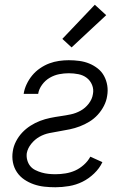

<svg xmlns="http://www.w3.org/2000/svg" viewBox="-20 -782 540 810"><path d="M214 8Q190 8 167 5.5Q144 3 122.5 -4.5Q101 -12 82.5 -24.5Q64 -37 51.5 -55.5Q39 -74 34.5 -97Q30 -120 34 -144Q37 -165 47.5 -185.5Q58 -206 73.5 -222.5Q89 -239 108.5 -251.5Q128 -264 149 -272Q170 -280 192 -284.5Q214 -289 235.5 -292Q257 -295 278.5 -299.5Q300 -304 320 -315Q340 -326 354.5 -345Q369 -364 372 -385Q376 -405 368.5 -423.5Q361 -442 346 -453.5Q331 -465 311 -469Q291 -473 270 -473Q250 -473 229.5 -469Q209 -465 190 -454Q171 -443 157.5 -424.5Q144 -406 141 -386H80V-387Q83 -407 92.5 -427Q102 -447 116 -464Q130 -481 149 -494Q168 -507 188 -514.5Q208 -522 229 -525Q250 -528 270 -528Q293 -528 315 -525Q337 -522 356.5 -514Q376 -506 392.5 -493Q409 -480 419 -461.5Q429 -443 432.5 -421.5Q436 -400 432 -377Q429 -356 418.5 -335.5Q408 -315 392.5 -298Q377 -281 357.5 -269Q338 -257 317 -249Q296 -241 274.5 -236.5Q253 -232 231.5 -228.5Q210 -225 188 -220.5Q166 -216 146.5 -205Q127 -194 112 -175.5Q97 -157 93 -136Q91 -121 95 -106.5Q99 -92 107.5 -81.5Q116 -71 129 -64.5Q142 -58 156 -54Q170 -50 184.5 -48.5Q199 -47 214 -47Q235 -47 256.5 -50.5Q278 -54 297 -62.5Q316 -71 333.5 -86.5Q351 -102 361 -121L412 -98Q400 -72 377 -50Q354 -28 327.5 -15Q301 -2 271.5 3Q242 8 214 8ZM282 -582 243 -618 380 -762 428 -718Z"/></svg>

Font: Iosevka Curly Light
Style: Italic
Weight: 300
Italic angle: -9°
Monospace: yes
Designer: Belleve Invis
Foundry: Belleve Invis
Version: Version 22.1.2; ttfautohint (v1.8.4)